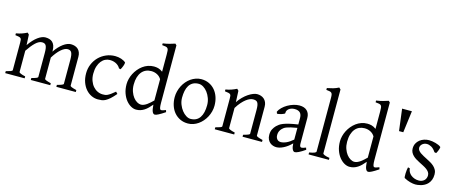

<svg xmlns="http://www.w3.org/2000/svg" viewBox="-45 -1373 4760 2003"><g transform="rotate(15 2335.5 -371.5)"><path d="M579.1 0V-21Q614.3 -30.3 630.6 -37.1Q647 -43.9 647 -50.8V-309.1Q647 -338.9 643.8 -358.6Q640.6 -378.4 634 -389.6Q627.4 -400.9 616.9 -405.5Q606.4 -410.2 591.8 -410.2Q575.7 -410.2 557.6 -401.1Q539.6 -392.1 520.5 -375.2Q501.5 -358.4 482.2 -334.2Q462.9 -310.1 444.3 -279.8V-50.8Q444.3 -43.9 459.5 -37.4Q474.6 -30.8 513.2 -21V0H303.2V-21Q338.4 -30.3 354.7 -37.1Q371.1 -43.9 371.1 -50.8V-309.1Q371.1 -338.9 368.2 -358.6Q365.2 -378.4 358.6 -389.6Q352.1 -400.9 341.6 -405.5Q331.1 -410.2 315.9 -410.2Q282.7 -410.2 246.3 -376Q210 -341.8 168.5 -279.8V-50.8Q168.5 -43.5 186.8 -35.6Q205.1 -27.8 236.8 -21V0H26.9V-21Q59.1 -29.3 77.1 -35.9Q95.2 -42.5 95.2 -50.8V-347.2Q95.2 -366.7 93.5 -377.9Q91.8 -389.2 84.7 -395.3Q77.6 -401.4 64 -404.3Q50.3 -407.2 26.9 -410.2V-429.7Q45.4 -432.6 61 -436.8Q76.7 -440.9 90.8 -445.8Q105 -450.7 117.9 -456.5Q130.9 -462.4 144 -468.8L161.1 -451.7L166.5 -339.8Q188.5 -372.1 210.9 -396.2Q233.4 -420.4 255.4 -436.5Q277.3 -452.6 297.9 -460.7Q318.4 -468.8 335.9 -468.8Q359.4 -468.8 379.2 -463.1Q398.9 -457.5 413.3 -444.1Q427.7 -430.7 436 -408.7Q444.3 -386.7 444.3 -354V-343.8Q464.8 -374.5 486.8 -397.7Q508.8 -420.9 530.5 -436.8Q552.2 -452.6 573 -460.7Q593.8 -468.8 611.8 -468.8Q635.3 -468.8 655 -462.4Q674.8 -456.1 689.2 -442.9Q703.6 -429.7 711.9 -409.4Q720.2 -389.2 720.2 -361.8V-50.8Q720.2 -43.9 735.4 -37.4Q750.5 -30.8 789.1 -21V0Z M1213.4 -92.8Q1181.6 -55.2 1157.5 -33.9Q1133.3 -12.7 1112.8 -1.7Q1092.3 9.3 1072.8 12Q1053.2 14.6 1030.3 14.6Q994.6 14.6 960.7 -1.2Q926.8 -17.1 900.4 -46.9Q874 -76.7 858.2 -119.6Q842.3 -162.6 842.3 -216.8Q842.3 -269.5 861.6 -315.4Q880.9 -361.3 914.3 -395.3Q947.8 -429.2 993.2 -449Q1038.6 -468.8 1091.3 -468.8Q1107.4 -468.8 1124.3 -466.1Q1141.1 -463.4 1156.5 -458.3Q1171.9 -453.1 1184.8 -446Q1197.8 -439 1206.1 -430.2Q1207 -424.3 1204.6 -413.6Q1202.1 -402.8 1197.8 -390.9Q1193.4 -378.9 1188 -367.9Q1182.6 -356.9 1178.2 -350.1L1160.2 -355Q1156.2 -363.8 1147.5 -374Q1138.7 -384.3 1124.8 -393.6Q1110.8 -402.8 1091.6 -408.9Q1072.3 -415 1047.4 -415Q1021.5 -415 997.8 -403.6Q974.1 -392.1 955.8 -369.1Q937.5 -346.2 926.5 -312Q915.5 -277.8 915.5 -231.9Q915.5 -190.4 928 -156.5Q940.4 -122.6 961.2 -98.6Q981.9 -74.7 1009 -61.8Q1036.1 -48.8 1065.4 -48.8Q1079.1 -48.8 1090.8 -50Q1102.5 -51.3 1116.5 -57.6Q1130.4 -64 1148.7 -76.7Q1167 -89.4 1194.3 -112.8Z M1753.4 -41Q1731 -25.9 1713.6 -15.4Q1696.3 -4.9 1683.3 1.7Q1670.4 8.3 1661.1 11.5Q1651.9 14.6 1645 14.6Q1628.9 14.6 1618.7 -7.3Q1608.4 -29.3 1605 -82.5Q1586.4 -60.1 1568.1 -42Q1549.8 -23.9 1530.5 -11.5Q1511.2 1 1489.7 7.8Q1468.3 14.6 1443.4 14.6Q1416 14.6 1387.2 -1.2Q1358.4 -17.1 1334.2 -46.9Q1310.1 -76.7 1294.7 -119.6Q1279.3 -162.6 1279.3 -216.8Q1279.3 -244.6 1286.9 -274.4Q1294.4 -304.2 1308.6 -332Q1322.8 -359.9 1343.3 -384.8Q1363.8 -409.7 1389.2 -428.5Q1414.6 -447.3 1444.8 -458Q1475.1 -468.8 1509.3 -468.8Q1532.2 -468.8 1554.9 -463.1Q1577.6 -457.5 1604 -438V-622.1Q1604 -648.9 1602.5 -664.8Q1601.1 -680.7 1594.2 -689.2Q1587.4 -697.8 1573.2 -700.9Q1559.1 -704.1 1533.2 -706.1V-725.1Q1573.2 -730.5 1605 -739.5Q1636.7 -748.5 1662.1 -756.8L1677.2 -742.2V-124Q1677.2 -106.9 1678 -94.7Q1678.7 -82.5 1680.2 -74.2Q1681.6 -65.9 1683.6 -60.5Q1685.5 -55.2 1688.5 -51.8Q1692.9 -46.4 1705.3 -48.6Q1717.8 -50.8 1747.1 -62ZM1604 -127.4V-356.4Q1587.9 -384.3 1558.6 -399.7Q1529.3 -415 1494.1 -415Q1462.9 -415 1437 -403.6Q1411.1 -392.1 1392.3 -369.1Q1373.5 -346.2 1363 -312Q1352.5 -277.8 1352.5 -231.9Q1352.5 -190.4 1364.5 -156.5Q1376.5 -122.6 1395 -98.6Q1413.6 -74.7 1435.8 -61.8Q1458 -48.8 1478 -48.8Q1494.6 -48.8 1510.7 -55.7Q1526.9 -62.5 1542.5 -73.5Q1558.1 -84.5 1573.5 -98.6Q1588.9 -112.8 1604 -127.4Z M2148.4 -222.2Q2148.4 -260.7 2135.7 -295.7Q2123 -330.6 2103 -357.2Q2083 -383.8 2057.6 -399.4Q2032.2 -415 2007.3 -415Q1970.2 -415 1944.8 -400.9Q1919.4 -386.7 1904.1 -362.1Q1888.7 -337.4 1881.8 -303.7Q1875 -270 1875 -231Q1875 -192.4 1888.7 -157.5Q1902.3 -122.6 1923.1 -96.2Q1943.8 -69.8 1968.8 -54.4Q1993.7 -39.1 2016.1 -39.1Q2050.8 -39.1 2075.7 -52Q2100.6 -64.9 2116.7 -88.9Q2132.8 -112.8 2140.6 -146.5Q2148.4 -180.2 2148.4 -222.2ZM2224.1 -236.8Q2224.1 -204.1 2215.8 -172.9Q2207.5 -141.6 2192.9 -113.8Q2178.2 -85.9 2157.7 -62.3Q2137.2 -38.6 2112.5 -21.5Q2087.9 -4.4 2060.1 5.1Q2032.2 14.6 2002.4 14.6Q1956.1 14.6 1918.7 -2.9Q1881.3 -20.5 1854.7 -51.3Q1828.1 -82 1813.7 -124.5Q1799.3 -167 1799.3 -216.8Q1799.3 -249 1807.4 -280.3Q1815.4 -311.5 1829.8 -339.6Q1844.2 -367.7 1864.5 -391.4Q1884.8 -415 1909.4 -432.1Q1934.1 -449.2 1962.6 -459Q1991.2 -468.8 2021.5 -468.8Q2067.4 -468.8 2104.7 -451.2Q2142.1 -433.6 2168.7 -402.6Q2195.3 -371.6 2209.7 -329.1Q2224.1 -286.6 2224.1 -236.8Z M2590.3 0V-21Q2625.5 -30.3 2642.1 -37.1Q2658.7 -43.9 2658.7 -50.8V-309.1Q2658.7 -338.9 2655.3 -357.4Q2651.9 -376 2644.5 -386.7Q2637.2 -397.5 2625.2 -401.4Q2613.3 -405.3 2596.2 -405.3Q2581.1 -405.3 2562.5 -397.9Q2543.9 -390.6 2522.7 -374.5Q2501.5 -358.4 2478.3 -332.3Q2455.1 -306.2 2431.6 -268.1V-50.8Q2431.6 -43.5 2450 -35.6Q2468.3 -27.8 2500 -21V0H2290V-21Q2322.3 -29.3 2340.3 -35.9Q2358.4 -42.5 2358.4 -50.8V-347.2Q2358.4 -366.2 2356.9 -377.4Q2355.5 -388.7 2348.9 -395Q2342.3 -401.4 2328.6 -404.3Q2314.9 -407.2 2290 -410.2V-429.7Q2323.2 -435.1 2351.6 -445.1Q2379.9 -455.1 2407.2 -468.8L2424.3 -451.7L2429.7 -330.1Q2451.2 -362.8 2477.1 -388.4Q2502.9 -414.1 2529.3 -431.9Q2555.7 -449.7 2580.3 -459.2Q2605 -468.8 2624 -468.8Q2645 -468.8 2664.6 -462.4Q2684.1 -456.1 2699 -442.9Q2713.9 -429.7 2722.9 -409.4Q2731.9 -389.2 2731.9 -361.8V-50.8Q2731.9 -43.9 2746.8 -37.4Q2761.7 -30.8 2800.3 -21V0Z M2986.8 -48.8Q3016.1 -48.8 3049.1 -63.7Q3082 -78.6 3119.1 -110.8V-237.3Q3078.1 -230.5 3051.5 -224.1Q3024.9 -217.8 3007.8 -211.2Q2990.7 -204.6 2980.5 -197.3Q2970.2 -189.9 2962.4 -181.6Q2949.7 -168.5 2941.9 -151.6Q2934.1 -134.8 2934.1 -111.8Q2934.1 -92.3 2939.9 -80.1Q2945.8 -67.9 2954.1 -60.8Q2962.4 -53.7 2971.4 -51.3Q2980.5 -48.8 2986.8 -48.8ZM3267.1 -40Q3225.6 -11.2 3198.5 1.7Q3171.4 14.6 3157.7 14.6Q3141.6 14.6 3130.9 -7.8Q3120.1 -30.3 3119.1 -69.8Q3097.2 -47.9 3075.2 -31.7Q3053.2 -15.6 3032.2 -5.4Q3011.2 4.9 2992.4 9.8Q2973.6 14.6 2958 14.6Q2940.4 14.6 2921.9 8.8Q2903.3 2.9 2888.4 -9.8Q2873.5 -22.5 2863.8 -42.5Q2854 -62.5 2854 -90.8Q2854 -127.9 2866.9 -152.8Q2879.9 -177.7 2897.9 -195.8Q2909.7 -207.5 2924.6 -218Q2939.5 -228.5 2964.1 -238.3Q2988.8 -248 3025.9 -256.8Q3063 -265.6 3119.1 -273.9V-342.8Q3119.1 -359.4 3115.2 -373.8Q3111.3 -388.2 3102.1 -398.7Q3092.8 -409.2 3076.9 -414.8Q3061 -420.4 3037.1 -419.9Q3021.5 -419.4 3006.3 -414.6Q2991.2 -409.7 2980 -400.9Q2968.8 -392.1 2962.4 -380.1Q2956.1 -368.2 2957.5 -353.5Q2958 -349.1 2947.5 -343.5Q2937 -337.9 2922.6 -333.5Q2908.2 -329.1 2894.3 -326.7Q2880.4 -324.2 2874.5 -325.7L2867.7 -344.7Q2878.9 -369.1 2901.9 -391.6Q2924.8 -414.1 2954.3 -431.2Q2983.9 -448.2 3016.8 -458.5Q3049.8 -468.8 3080.6 -468.8Q3134.3 -468.8 3163.3 -440.7Q3192.4 -412.6 3192.4 -362.3V-86.9Q3192.4 -66.4 3197.8 -57.6Q3203.1 -48.8 3211.9 -48.8Q3218.8 -48.8 3229.5 -51.3Q3240.2 -53.7 3259.8 -62Z M3303.2 0V-21Q3324.2 -24.4 3338.4 -28.1Q3352.5 -31.7 3360.8 -35.4Q3369.1 -39.1 3372.8 -43Q3376.5 -46.9 3376.5 -50.8V-632.8Q3376.5 -654.8 3373.5 -667Q3370.6 -679.2 3362.8 -685.3Q3355 -691.4 3341.8 -693.6Q3328.6 -695.8 3308.1 -698.2V-717.8Q3343.3 -724.6 3372.6 -732.9Q3401.9 -741.2 3432.1 -756.8L3449.7 -740.2V-50.8Q3449.7 -43.5 3466.3 -35.6Q3482.9 -27.8 3522.9 -21V0Z M4058.1 -41Q4035.6 -25.9 4018.3 -15.4Q4001 -4.9 3988 1.7Q3975.1 8.3 3965.8 11.5Q3956.5 14.6 3949.7 14.6Q3933.6 14.6 3923.3 -7.3Q3913.1 -29.3 3909.7 -82.5Q3891.1 -60.1 3872.8 -42Q3854.5 -23.9 3835.2 -11.5Q3815.9 1 3794.4 7.8Q3772.9 14.6 3748 14.6Q3720.7 14.6 3691.9 -1.2Q3663.1 -17.1 3638.9 -46.9Q3614.7 -76.7 3599.4 -119.6Q3584 -162.6 3584 -216.8Q3584 -244.6 3591.6 -274.4Q3599.1 -304.2 3613.3 -332Q3627.4 -359.9 3647.9 -384.8Q3668.5 -409.7 3693.8 -428.5Q3719.2 -447.3 3749.5 -458Q3779.8 -468.8 3814 -468.8Q3836.9 -468.8 3859.6 -463.1Q3882.3 -457.5 3908.7 -438V-622.1Q3908.7 -648.9 3907.2 -664.8Q3905.8 -680.7 3898.9 -689.2Q3892.1 -697.8 3877.9 -700.9Q3863.8 -704.1 3837.9 -706.1V-725.1Q3877.9 -730.5 3909.7 -739.5Q3941.4 -748.5 3966.8 -756.8L3981.9 -742.2V-124Q3981.9 -106.9 3982.7 -94.7Q3983.4 -82.5 3984.9 -74.2Q3986.3 -65.9 3988.3 -60.5Q3990.2 -55.2 3993.2 -51.8Q3997.6 -46.4 4010 -48.6Q4022.5 -50.8 4051.8 -62ZM3908.7 -127.4V-356.4Q3892.6 -384.3 3863.3 -399.7Q3834 -415 3798.8 -415Q3767.6 -415 3741.7 -403.6Q3715.8 -392.1 3697 -369.1Q3678.2 -346.2 3667.7 -312Q3657.2 -277.8 3657.2 -231.9Q3657.2 -190.4 3669.2 -156.5Q3681.2 -122.6 3699.7 -98.6Q3718.3 -74.7 3740.5 -61.8Q3762.7 -48.8 3782.7 -48.8Q3799.3 -48.8 3815.4 -55.7Q3831.5 -62.5 3847.2 -73.5Q3862.8 -84.5 3878.2 -98.6Q3893.6 -112.8 3908.7 -127.4Z M4122.1 -713.9H4228L4197.8 -479H4151.9Z M4627 -138.2Q4627 -103.5 4617.2 -78.9Q4607.4 -54.2 4591.8 -37.1Q4576.2 -20 4557.1 -9.8Q4538.1 0.5 4519.5 5.9Q4501 11.2 4484.6 12.9Q4468.3 14.6 4459 14.6Q4435.5 14.6 4402.6 5.9Q4369.6 -2.9 4336.9 -21Q4333.5 -22.5 4332.3 -36.9Q4331.1 -51.3 4331.8 -70.1Q4332.5 -88.9 4334.7 -107.9Q4336.9 -127 4340.3 -138.2L4361.3 -132.8Q4362.3 -112.3 4372.1 -94.2Q4381.8 -76.2 4398.2 -63Q4414.6 -49.8 4436.3 -42Q4458 -34.2 4483.4 -34.2Q4501 -34.2 4515.6 -39.8Q4530.3 -45.4 4541 -55.4Q4551.8 -65.4 4557.6 -79.6Q4563.5 -93.8 4563.5 -110.8Q4563.5 -130.4 4553 -145.5Q4542.5 -160.6 4525.4 -173.1Q4508.3 -185.5 4486.6 -196.5Q4464.8 -207.5 4442.4 -219.2Q4421.9 -229.5 4402.8 -241.2Q4383.8 -252.9 4368.9 -267.6Q4354 -282.2 4345 -300.3Q4335.9 -318.4 4335.9 -341.8Q4335.9 -372.1 4348.1 -395.8Q4360.4 -419.4 4380.6 -435.5Q4400.9 -451.7 4427 -460.2Q4453.1 -468.8 4481 -468.8Q4496.1 -468.8 4514.4 -466.1Q4532.7 -463.4 4550.5 -458.5Q4568.4 -453.6 4584 -446.8Q4599.6 -439.9 4609.4 -431.2Q4612.3 -428.2 4610.1 -418Q4607.9 -407.7 4603.3 -395.5Q4598.6 -383.3 4593.3 -372.6Q4587.9 -361.8 4585 -357.9L4565.9 -361.8Q4542.5 -397 4517.3 -410.9Q4492.2 -424.8 4468.3 -424.8Q4452.1 -424.8 4439.5 -419.4Q4426.8 -414.1 4417.7 -405.5Q4408.7 -397 4404.1 -386.7Q4399.4 -376.5 4399.4 -366.2Q4399.4 -350.6 4408.7 -338.1Q4418 -325.7 4433.1 -314.7Q4448.2 -303.7 4467.5 -293.7Q4486.8 -283.7 4507.3 -272.9Q4528.3 -262.2 4549.8 -250Q4571.3 -237.8 4588.4 -221.9Q4605.5 -206.1 4616.2 -185.8Q4627 -165.5 4627 -138.2Z"/></g></svg>

Font: Noto Serif Devanagari
Style: Regular
Weight: 400
Designer: Monotype Design Team
Foundry: Monotype Imaging Inc.
Version: Version 1.01